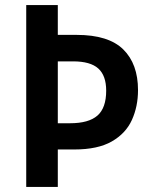

<svg xmlns="http://www.w3.org/2000/svg" viewBox="-20 -734 601 754"><path d="M522 -380Q522 -316 498 -263Q474 -210 419 -178.5Q364 -147 272 -147H207V0H83V-714H207V-597H281Q406 -597 464 -540Q522 -483 522 -380ZM255 -250Q328 -250 362.5 -280Q397 -310 397 -378Q397 -437 366 -465Q335 -493 267 -493H207V-250Z"/></svg>

Font: Noto Sans Arabic UI SmCn SmBd
Style: Regular
Weight: 600
Width: 4
Designer: Monotype Design Team, Nadine Chahine and Nizar Qandah
Foundry: Monotype Imaging Inc.
Version: Version 2.010; ttfautohint (v1.8.4.7-5d5b)